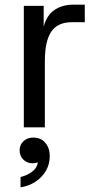

<svg xmlns="http://www.w3.org/2000/svg" viewBox="-20 -545 402 822"><path d="M82 0V-520H167V-431Q180 -480 213.5 -502.5Q247 -525 293 -525H343V-450H288Q227 -450 199.5 -409.5Q172 -369 172 -282V0ZM68 257V213Q96 206 117.5 190Q139 174 142 150Q132 154 119 154Q96 154 80 138.5Q64 123 64 98Q64 75 80.5 59.5Q97 44 122 44Q155 44 174 66.5Q193 89 193 122Q193 175 157 212Q121 249 68 257Z"/></svg>

Font: Hedvig Letters Sans
Style: Regular
Weight: 400
Designer: Alexander Örn & Tor Weibull
Foundry: Kanon Foundry
Version: Version 1.000; ttfautohint (v1.8.4.7-5d5b)